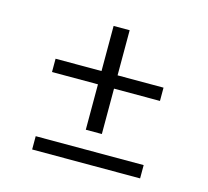

<svg xmlns="http://www.w3.org/2000/svg" viewBox="-78 -578 725 670"><g transform="rotate(15 284.5 -243.0)"><path d="M254 -113V-277H88V-325H254V-488H312V-325H478V-277H312V-113ZM91 2V-46H481V2Z"/></g></svg>

Font: Grenze Gotisch Light
Style: Regular
Weight: 300
Designer: Renata Polastri
Foundry: Omnibus-Type
Version: Version 1.001